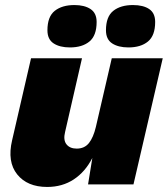

<svg xmlns="http://www.w3.org/2000/svg" viewBox="-20 -731 665 761"><path d="M167 10Q88 10 48 -40Q8 -90 28 -175L103 -500H305L238 -208Q230 -176 243.5 -159Q257 -142 284 -142Q315 -142 332.5 -164Q350 -186 360 -228L423 -500H625L509 0H329L346 -105Q318 -50 272.5 -20Q227 10 167 10ZM489 -543Q449 -543 424.5 -559Q400 -575 400 -611Q400 -665 429 -688Q458 -711 507 -711Q548 -711 571.5 -695Q595 -679 595 -644Q595 -590 566.5 -566.5Q538 -543 489 -543ZM257 -543Q217 -543 192.5 -559Q168 -575 168 -611Q168 -665 197 -688Q226 -711 275 -711Q315 -711 339 -695Q363 -679 363 -644Q363 -590 334.5 -566.5Q306 -543 257 -543Z"/></svg>

Font: Work Sans ExtraBold
Style: Italic
Weight: 800
Italic angle: -13°
Designer: Wei Huang
Foundry: Wei Huang
Version: Version 2.012; ttfautohint (v1.8.3)